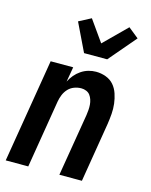

<svg xmlns="http://www.w3.org/2000/svg" viewBox="-117 -854 733 930"><g transform="rotate(15 250.0 -389.0)"><path d="M3 0 89 -520H202L189 -445Q198 -463 211 -478.5Q224 -494 241 -505.5Q258 -517 277 -522.5Q296 -528 315 -528Q341 -528 365 -519Q389 -510 404.5 -492Q420 -474 428 -450Q436 -426 439 -401Q442 -376 440 -350Q438 -324 434 -298L385 0H272L324 -313Q326 -326 327 -339.5Q328 -353 327 -366Q326 -379 322 -391Q318 -403 311 -412.5Q304 -422 292 -427Q280 -432 267 -432Q249 -432 231.5 -425.5Q214 -419 201.5 -405.5Q189 -392 182 -375Q175 -358 172 -340L116 0ZM235 -600 167 -741 228 -773 303 -667 415 -778 467 -736 351 -600Z"/></g></svg>

Font: Iosevka Term Curly
Style: Bold Italic
Weight: 700
Italic angle: -9°
Designer: Belleve Invis
Foundry: Belleve Invis
Version: Version 32.3.0